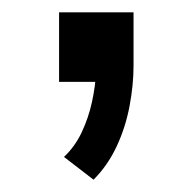

<svg xmlns="http://www.w3.org/2000/svg" viewBox="-20 -133 313 312"><path d="M132 159 84 122Q102 105 113 81.5Q124 58 129.5 32.5Q135 7 136 -15L153 0H76V-113H197V-26Q197 5 190.5 39.5Q184 74 169.5 105Q155 136 132 159Z"/></svg>

Font: Nunito Sans 6pt
Style: Regular
Weight: 400
Version: Version 3.101;gftools[0.9.27]